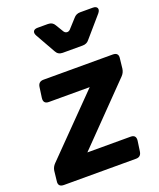

<svg xmlns="http://www.w3.org/2000/svg" viewBox="-168 -895 816 986"><g transform="rotate(-20 240.5 -402.5)"><path d="M9 0Q-24 0 -19 -32L-13 -86Q-10 -106 5 -121L305 -427H82Q51 -427 55 -459L63 -516Q67 -544 95 -544H473Q506 -544 501 -512L495 -458Q492 -437 477 -422L179 -116H415Q446 -116 442 -84L434 -28Q430 0 403 0ZM235 -640Q210 -640 199 -661L138 -769Q129 -785 134.5 -795Q140 -805 158 -805H214Q239 -805 250 -785L273 -747Q280 -733 292 -732Q304 -731 314 -744L354 -788Q368 -805 390 -805H459Q478 -805 483 -794Q488 -783 476 -768L380 -657Q367 -640 344 -640Z"/></g></svg>

Font: Pitagon Sans Text Bold
Style: Italic
Weight: 700
Italic angle: -8°
Designer: Travis Tran
Foundry: Pitagon
Version: Version 1.001; ttfautohint (v1.8.4.7-5d5b);gftools[0.9.26]